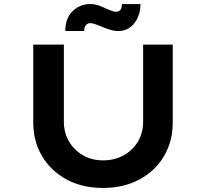

<svg xmlns="http://www.w3.org/2000/svg" viewBox="-20 -921 1016 947"><path d="M488 6Q385 6 308 -36Q231 -78 187.5 -151Q144 -224 144 -317V-701H295V-322Q295 -266 320.5 -223Q346 -180 389.5 -155Q433 -130 488 -130Q545 -130 590 -155Q635 -180 660.5 -223Q686 -266 686 -322V-701H832V-317Q832 -224 789 -151Q746 -78 668 -36Q590 6 488 6ZM564 -768Q543 -768 522 -774.5Q501 -781 478 -791Q460 -798 447.5 -802.5Q435 -807 425 -807Q412 -807 403.5 -796.5Q395 -786 395 -768H302Q302 -831 338 -866Q374 -901 426 -901Q444 -901 462.5 -895.5Q481 -890 505 -878Q521 -871 532.5 -867Q544 -863 553 -863Q567 -863 574.5 -873.5Q582 -884 581 -901H673Q673 -865 659.5 -834.5Q646 -804 621.5 -786Q597 -768 564 -768Z"/></svg>

Font: Lexend Peta SemiBold
Style: Regular
Weight: 600
Designer: Bonnie Shaver-Troup, Thomas Jockin
Foundry: Lexend
Version: Version 1.007